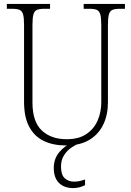

<svg xmlns="http://www.w3.org/2000/svg" viewBox="-20 -734 671 982"><path d="M318 10Q253 10 205 -12.5Q157 -35 130 -84.5Q103 -134 103 -214V-607Q103 -643 98 -660.5Q93 -678 80 -683.5Q67 -689 43 -689H15V-714H236V-689H206Q182 -689 169 -683.5Q156 -678 151 -660Q146 -642 146 -605V-210Q146 -112 193.5 -67Q241 -22 321 -22Q383 -22 422 -48.5Q461 -75 479.5 -118Q498 -161 498 -211V-606Q498 -642 493 -660Q488 -678 475 -683.5Q462 -689 438 -689H408V-714H619V-689H592Q568 -689 555 -683.5Q542 -678 537 -660Q532 -642 532 -605V-210Q532 -147 508.5 -97.5Q485 -48 437.5 -19Q390 10 318 10ZM355 228Q308 228 281.5 201.5Q255 175 255 125Q255 78 283.5 44Q312 10 345 0H384Q365 7 343.5 22Q322 37 307 61Q292 85 292 117Q292 161 311.5 178Q331 195 358 195Q373 195 385 192.5Q397 190 415 184V213Q385 228 355 228Z"/></svg>

Font: Noto Serif Armenian SemiCondensed ExtraLight
Style: Regular
Weight: 200
Width: 4
Designer: Monotype Design Team
Foundry: Monotype Imaging Inc.
Version: Version 2.008; ttfautohint (v1.8.4.7-5d5b)